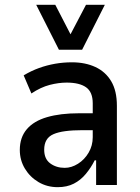

<svg xmlns="http://www.w3.org/2000/svg" viewBox="-20 -766 579 795"><path d="M219 9Q175 9 139.5 -12Q104 -33 83 -68Q62 -103 62 -145Q62 -197 91 -231Q120 -265 175 -281Q230 -297 307 -297H378V-227H322Q281 -227 251 -223Q221 -219 201.5 -210.5Q182 -202 172.5 -186Q163 -170 163 -146Q163 -108 188 -89.5Q213 -71 248 -71Q276 -71 303 -88Q330 -105 347 -134Q364 -163 364 -198V-338Q364 -385 336.5 -404.5Q309 -424 256 -424Q223 -424 186 -414.5Q149 -405 110 -379L78 -454Q110 -473 142 -484.5Q174 -496 208 -502Q242 -508 278 -508Q333 -508 375 -488.5Q417 -469 440.5 -429.5Q464 -390 464 -328V0H378V-102H372Q357 -72 335.5 -46Q314 -20 285.5 -5.5Q257 9 219 9ZM224 -560 130 -746H209L272 -624L336 -746H414L320 -560Z"/></svg>

Font: Nunito Sans 7pt Condensed SemiBold
Style: Regular
Weight: 600
Width: 3
Designer: Vernon Adams
Foundry: Vernon Adams
Version: Version 3.101;gftools[0.9.27]